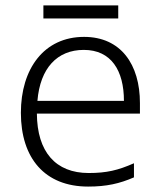

<svg xmlns="http://www.w3.org/2000/svg" viewBox="-20 -678 592 708"><path d="M416 -658H140V-610H416ZM290 -542C142 -542 57 -424 57 -262C57 -95 145 10 305 10C373 10 421 -1 474 -24V-76C415 -50 373 -40 307 -40C185 -40 117 -118 116 -259H496V-298C496 -440 426 -542 290 -542ZM289 -494C390 -494 437 -418 437 -306H118C128 -427 191 -494 289 -494Z"/></svg>

Font: Noto Sans Bengali Light
Style: Regular
Weight: 300
Designer: Jelle Bosma - Monotype Design Team
Foundry: Monotype Imaging Inc.
Version: Version 2.003